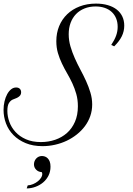

<svg xmlns="http://www.w3.org/2000/svg" viewBox="-20 -805 749 1082"><path d="M606.9 -551.8Q625.5 -579.6 634.3 -604Q643.1 -628.4 643.1 -653.8Q643.1 -680.2 634.5 -701.2Q626 -722.2 609.9 -737.3Q593.8 -752.4 570.6 -760.5Q547.4 -768.6 518.6 -768.6Q484.4 -768.6 456.3 -757.3Q428.2 -746.1 408.4 -725.6Q388.7 -705.1 377.9 -676.3Q367.2 -647.5 367.2 -612.3Q367.2 -577.1 377 -543.7Q386.7 -510.3 401.4 -477.3Q416 -444.3 433.3 -412.1Q450.7 -379.9 465.3 -347.7Q480 -315.4 489.7 -282.7Q499.5 -250 499.5 -216.3Q499.5 -182.1 488.8 -151.1Q478 -120.1 458.7 -94.2Q439.5 -68.4 413.1 -47.4Q386.7 -26.4 355.7 -11.7Q324.7 2.9 290 10.7Q255.4 18.6 219.7 18.6Q165.5 18.6 124.5 1.5Q83.5 -15.6 55.7 -43.9Q27.8 -72.3 13.9 -109.1Q0 -146 0 -185.5Q0 -210.4 5.4 -233.4Q10.7 -256.3 20.3 -273.9Q29.8 -291.5 42.7 -301.8Q55.7 -312 70.8 -312Q84 -312 91.6 -304.7Q99.1 -297.4 99.1 -284.7Q99.1 -274.4 94 -267.8Q88.9 -261.2 81.5 -256.8Q74.2 -252.4 65.9 -249.5Q57.6 -246.6 51.3 -243.7Q38.6 -237.8 30 -223.6Q21.5 -209.5 21.5 -179.7Q21.5 -149.4 32.7 -118.2Q43.9 -86.9 67.1 -61.5Q90.3 -36.1 126 -20.3Q161.6 -4.4 210.4 -4.4Q252.9 -4.4 290.8 -17.3Q328.6 -30.3 357.2 -55.4Q385.7 -80.6 402.3 -118.4Q418.9 -156.2 418.9 -206.1Q418.9 -243.7 409.9 -275.4Q400.9 -307.1 387.5 -335.9Q374 -364.7 358.2 -391.8Q342.3 -418.9 328.9 -447.3Q315.4 -475.6 306.4 -506.1Q297.4 -536.6 297.4 -572.8Q297.4 -618.7 313.2 -657.5Q329.1 -696.3 358.4 -724.6Q387.7 -752.9 429 -768.8Q470.2 -784.7 521 -784.7Q557.6 -784.7 587.2 -776.1Q616.7 -767.6 637.5 -751.5Q658.2 -735.4 669.2 -712.4Q680.2 -689.5 680.2 -660.6Q680.2 -628.9 666.5 -600.8Q652.8 -572.8 623.5 -543.9ZM136.2 239.7Q151.9 238.8 166.7 232.4Q181.6 226.1 193.1 216.8Q204.6 207.5 211.4 196.8Q218.3 186 218.3 176.3Q218.3 169.4 214.8 164.6Q206.5 164.6 198.7 161.4Q190.9 158.2 184.8 152.3Q178.7 146.5 175 138.7Q171.4 130.9 171.4 121.1Q171.4 112.8 174.3 104.5Q177.2 96.2 183.1 89.4Q189 82.5 197.3 78.4Q205.6 74.2 216.3 74.2Q224.6 74.2 233.2 77.1Q241.7 80.1 248.8 87.2Q255.9 94.2 260.3 105.7Q264.6 117.2 264.6 134.3Q264.6 162.1 253.2 184.8Q241.7 207.5 222.7 223.4Q203.6 239.3 179.4 248Q155.3 256.8 130.4 256.8Z"/></svg>

Font: Petit Formal Script
Style: Regular
Weight: 400
Version: Version 1.001; ttfautohint (v0.8) -G 200 -r 50